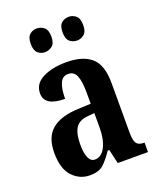

<svg xmlns="http://www.w3.org/2000/svg" viewBox="-141 -839 775 936"><g transform="rotate(-20 246.5 -371.0)"><path d="M163 10Q111 10 73.5 -29.5Q36 -69 36 -152Q36 -233 81.5 -271.5Q127 -310 218 -314L285 -317V-373Q285 -430 273.5 -460.5Q262 -491 230 -491Q201 -491 188.5 -462Q176 -433 176 -382Q70 -382 70 -448Q70 -498 119 -523Q168 -548 241 -548Q327 -548 371 -509.5Q415 -471 415 -377V-120Q415 -79 425.5 -64Q436 -49 464 -49H467V0H310L293 -74H285Q258 -34 234 -12Q210 10 163 10ZM212 -54Q246 -54 266 -92.5Q286 -131 286 -191V-268L252 -265Q205 -261 187 -232Q169 -203 169 -147Q169 -104 179.5 -79Q190 -54 212 -54ZM329 -629Q307 -629 291 -642.5Q275 -656 275 -690Q275 -725 291 -738.5Q307 -752 329 -752Q349 -752 365.5 -738.5Q382 -725 382 -690Q382 -656 365.5 -642.5Q349 -629 329 -629ZM162 -629Q142 -629 126 -642.5Q110 -656 110 -690Q110 -725 126 -738.5Q142 -752 162 -752Q183 -752 200 -738.5Q217 -725 217 -690Q217 -656 200 -642.5Q183 -629 162 -629Z"/></g></svg>

Font: Noto Serif Armenian ExtraCondensed
Style: Bold
Weight: 700
Width: 2
Designer: Monotype Design Team
Foundry: Monotype Imaging Inc.
Version: Version 2.008; ttfautohint (v1.8.4.7-5d5b)